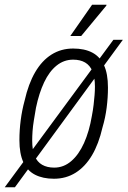

<svg xmlns="http://www.w3.org/2000/svg" viewBox="-53 -743 539 811"><path d="M175 12Q128 12 95 -5Q62 -22 45.5 -58Q29 -94 29 -151Q29 -193 34.5 -235.5Q40 -278 51 -318Q67 -389 95.5 -438Q124 -487 164.5 -512.5Q205 -538 256 -538Q304 -538 336.5 -521Q369 -504 386 -468Q403 -432 403 -373Q403 -331 397.5 -288Q392 -245 380 -205Q364 -135 335.5 -87Q307 -39 266.5 -13.5Q226 12 175 12ZM176 -35Q216 -35 248 -62.5Q280 -90 302 -139Q324 -188 335 -253Q340 -279 342.5 -301Q345 -323 346.5 -341.5Q348 -360 348 -377Q348 -417 337.5 -442Q327 -467 306.5 -479Q286 -491 256 -491Q217 -491 186 -466Q155 -441 133.5 -395.5Q112 -350 99 -288Q94 -259 90 -234.5Q86 -210 84.5 -189Q83 -168 83 -149Q83 -109 93.5 -84Q104 -59 125 -47Q146 -35 176 -35ZM-33 48 426 -575H466L10 48ZM244 -591 336 -723H397L396 -719L290 -591Z"/></svg>

Font: Archivo Condensed ExtraLight
Style: Italic
Weight: 250
Width: 3
Italic angle: -10°
Designer: Hector Gatti
Foundry: Omnibus-Type
Version: Version 2.001